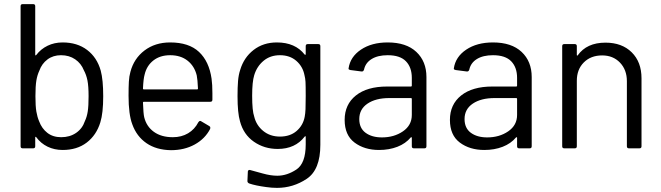

<svg xmlns="http://www.w3.org/2000/svg" viewBox="-20 -720 3208 932"><path d="M469 -377Q481 -332 481 -253Q481 -171 467 -126Q448 -64 401 -28Q354 8 284 8Q244 8 211 -8Q178 -24 156 -54Q155 -56 154 -56Q153 -56 152 -55.5Q151 -55 151 -53V-10Q151 0 141 0H90Q80 0 80 -10V-690Q80 -700 90 -700H141Q151 -700 151 -690V-454Q151 -452 152 -451.5Q153 -451 153 -451Q154 -451 156 -453Q178 -482 211 -498Q244 -514 284 -514Q355 -514 403 -477.5Q451 -441 469 -377ZM392 -132Q402 -153 406 -179.5Q410 -206 410 -253Q410 -302 404.5 -329.5Q399 -357 387 -379Q374 -412 345 -432Q316 -452 276 -452Q238 -452 210.5 -431.5Q183 -411 171 -377Q161 -356 156.5 -329Q152 -302 152 -253Q152 -205 156.5 -178.5Q161 -152 170 -131Q183 -96 210 -75Q237 -54 277 -54Q319 -54 349.5 -75Q380 -96 392 -132Z M1007 -338Q1011 -310 1011 -268V-236Q1011 -226 1001 -226H678Q674 -226 674 -222Q676 -167 680 -151Q691 -106 727 -80Q763 -54 819 -54Q861 -54 893 -73Q925 -92 943 -127Q947 -133 952 -133Q954 -133 957 -131L996 -108Q1001 -105 1001 -100Q1001 -97 1000 -94Q975 -46 925 -18.5Q875 9 810 9Q739 8 691 -25Q643 -58 622 -117Q604 -165 604 -255Q604 -297 605.5 -323.5Q607 -350 613 -371Q630 -436 681.5 -475Q733 -514 806 -514Q897 -514 946 -468Q995 -422 1007 -338ZM806 -452Q757 -452 724.5 -426.5Q692 -401 682 -358Q676 -337 674 -290Q674 -286 678 -286H937Q941 -286 941 -290Q939 -335 935 -354Q924 -399 890.5 -425.5Q857 -452 806 -452Z M1464 -496Q1464 -506 1474 -506H1525Q1535 -506 1535 -496V-17Q1535 104 1469 148Q1403 192 1325 192Q1299 192 1272 188Q1220 181 1191 171Q1182 168 1181 160L1183 114Q1183 109 1185.5 107Q1188 105 1191 105Q1192 105 1193 105L1255 122Q1294 133 1326 133Q1373 133 1418.5 103Q1464 73 1464 -19V-56Q1464 -58 1463 -58.5Q1462 -59 1462 -59Q1461 -59 1459 -57Q1413 3 1328 3Q1263 3 1212.5 -32Q1162 -67 1145 -131Q1133 -172 1133 -253Q1133 -297 1135.5 -327Q1138 -357 1146 -381Q1164 -441 1211 -477.5Q1258 -514 1324 -514Q1413 -514 1459 -455Q1460 -454 1461 -454Q1462 -454 1463 -454.5Q1464 -455 1464 -457ZM1459 -153Q1462 -168 1463 -190Q1464 -212 1464 -254Q1464 -305 1463 -322.5Q1462 -340 1458 -355Q1450 -397 1418.5 -424.5Q1387 -452 1339 -452Q1292 -452 1259.5 -425Q1227 -398 1214 -355Q1204 -323 1204 -255Q1204 -182 1214 -154Q1224 -112 1257.5 -84.5Q1291 -57 1339 -57Q1388 -57 1419.5 -84Q1451 -111 1459 -153Z M1862 -514Q1952 -514 2001 -468Q2050 -422 2050 -346V-10Q2050 0 2040 0H1989Q1979 0 1979 -10V-51Q1979 -53 1978 -53.5Q1977 -54 1976 -54Q1975 -54 1974 -53Q1949 -23 1909 -7.5Q1869 8 1820 8Q1749 8 1701 -28Q1653 -64 1653 -138Q1653 -213 1707.5 -256.5Q1762 -300 1859 -300H1975Q1979 -300 1979 -304V-342Q1979 -393 1950.5 -422.5Q1922 -452 1862 -452Q1814 -452 1784 -433.5Q1754 -415 1747 -382Q1744 -373 1737 -373Q1736 -373 1735 -373L1681 -380Q1672 -382 1672 -386Q1672 -387 1672 -388Q1680 -444 1732 -479Q1784 -514 1862 -514ZM1834 -53Q1893 -53 1936 -82.5Q1979 -112 1979 -162V-240Q1979 -244 1975 -244H1870Q1804 -244 1764 -217Q1724 -190 1724 -142Q1724 -98 1754.5 -75.5Q1785 -53 1834 -53Z M2373 -514Q2463 -514 2512 -468Q2561 -422 2561 -346V-10Q2561 0 2551 0H2500Q2490 0 2490 -10V-51Q2490 -53 2489 -53.5Q2488 -54 2487 -54Q2486 -54 2485 -53Q2460 -23 2420 -7.5Q2380 8 2331 8Q2260 8 2212 -28Q2164 -64 2164 -138Q2164 -213 2218.5 -256.5Q2273 -300 2370 -300H2486Q2490 -300 2490 -304V-342Q2490 -393 2461.5 -422.5Q2433 -452 2373 -452Q2325 -452 2295 -433.5Q2265 -415 2258 -382Q2255 -373 2248 -373Q2247 -373 2246 -373L2192 -380Q2183 -382 2183 -386Q2183 -387 2183 -388Q2191 -444 2243 -479Q2295 -514 2373 -514ZM2345 -53Q2404 -53 2447 -82.5Q2490 -112 2490 -162V-240Q2490 -244 2486 -244H2381Q2315 -244 2275 -217Q2235 -190 2235 -142Q2235 -98 2265.5 -75.5Q2296 -53 2345 -53Z M2919 -513Q2999 -513 3046.5 -466Q3094 -419 3094 -340V-10Q3094 0 3084 0H3033Q3023 0 3023 -10V-326Q3023 -381 2989.5 -416Q2956 -451 2903 -451Q2848 -451 2814 -417Q2780 -383 2780 -328V-10Q2780 0 2770 0H2719Q2709 0 2709 -10V-496Q2709 -506 2719 -506H2770Q2780 -506 2780 -496V-453Q2780 -451 2781 -450.5Q2782 -450 2782 -450Q2783 -450 2784 -451Q2828 -513 2919 -513Z"/></svg>

Font: LinhAnh
Style: Regular
Weight: 400
Designer: Jeremy Tribby
Foundry: Tribby Type
Version: Version 1.408